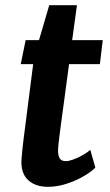

<svg xmlns="http://www.w3.org/2000/svg" viewBox="-20 -712 425 741"><path d="M165 9Q118.5 9 90.5 -15.2Q62.5 -39.5 62.5 -87.5Q62.5 -93.5 63.8 -106.5Q65 -119.5 66.5 -136.5Q68 -153.5 70.5 -171L108 -464.5H60L79 -557H130.5L170 -692H277L258.5 -557H376.5L365.5 -464.5H246.5Q236 -385.5 228.5 -330Q221 -274.5 216 -238Q211 -201.5 208.5 -180.2Q206 -159 205 -148Q204 -137 204 -131.5Q204 -112.5 210.2 -101.2Q216.5 -90 234.5 -90Q245 -90 263 -96.5Q281 -103 299 -113.2Q317 -123.5 328.5 -133.5L348 -65Q329 -46.5 299.2 -29.8Q269.5 -13 234.5 -2Q199.5 9 165 9Z"/></svg>

Font: Merriweather Sans SemiBold
Style: Italic
Weight: 600
Italic angle: -7.5°
Designer: Eben Sorkin
Foundry: Eben Sorkin
Version: Version 2.001